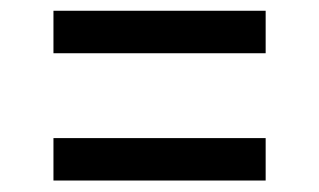

<svg xmlns="http://www.w3.org/2000/svg" viewBox="-20 -558 578 348"><path d="M76.9 -230.8V-307.7H461.5V-230.8ZM76.9 -461.5V-538.5H461.5V-461.5Z"/></svg>

Font: Mintsoda - Lime Green 13x16
Style: Regular
Weight: 400
Designer: Mintsoda-15
Version: Version 1.0